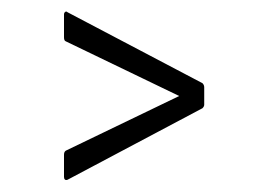

<svg xmlns="http://www.w3.org/2000/svg" viewBox="-20 -465 460 330"><path d="M96 -156Q93 -155 91.5 -156.5Q90 -158 90 -161V-199Q90 -204 93 -206L288 -300L93 -394Q90 -395 90 -401V-440Q90 -443 92 -444.5Q94 -446 96 -444L328 -322Q331 -319 331 -315V-285Q331 -282 328 -279Z"/></svg>

Font: Sofia Sans Extra Condensed Light
Style: Regular
Weight: 300
Designer: Botio Nikoltchev, Ani Petrova
Foundry: lettersoup
Version: Version 4.101